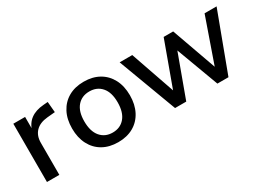

<svg xmlns="http://www.w3.org/2000/svg" viewBox="-34 -945 1870 1398"><g transform="rotate(-30 900.5 -246.5)"><path d="M74 0V-490H173V-373H165Q182 -432 224 -463Q266 -494 333 -499L370 -502L378 -412L312 -406Q247 -400 212.5 -364.5Q178 -329 178 -269V0Z M670 9Q596 9 541.5 -22Q487 -53 457 -110.5Q427 -168 427 -245Q427 -323 457 -380Q487 -437 541.5 -468Q596 -499 670 -499Q744 -499 798.5 -468Q853 -437 883 -380Q913 -323 913 -245Q913 -168 883 -110.5Q853 -53 798.5 -22Q744 9 670 9ZM670 -72Q734 -72 772 -117Q810 -162 810 -246Q810 -329 772 -373Q734 -417 670 -417Q606 -417 568 -373Q530 -329 530 -246Q530 -162 568 -117Q606 -72 670 -72Z M1151 0 968 -490H1074L1212 -92H1193L1338 -490H1418L1560 -92H1543L1682 -490H1783L1600 0H1507L1355 -409H1395L1245 0Z"/></g></svg>

Font: Nunito Sans 11pt SemiBold
Style: Regular
Weight: 600
Version: Version 3.101;gftools[0.9.27]